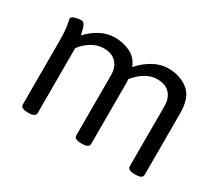

<svg xmlns="http://www.w3.org/2000/svg" viewBox="-103 -733 1055 939"><g transform="rotate(30 424.0 -263.5)"><path d="M773 -367V-20Q773 2 733 2H729Q689 2 689 -20V-359Q689 -404 664.5 -430Q640 -456 593 -456Q529 -456 470 -386Q471 -379 471 -366V-20Q471 2 431 2H427Q387 2 387 -20V-359Q387 -404 362.5 -430Q338 -456 291 -456Q255 -456 223 -436Q191 -416 169 -387V-20Q169 2 129 2H125Q85 2 85 -20V-371Q85 -437 79 -465.5Q73 -494 73 -497Q73 -509 92 -514.5Q111 -520 127 -520Q141 -520 147.5 -505.5Q154 -491 157.5 -475Q161 -459 162 -454Q190 -486 229.5 -507.5Q269 -529 314 -529Q359 -529 398.5 -510.5Q438 -492 457 -446Q488 -482 529.5 -505.5Q571 -529 616 -529Q679 -529 726 -493.5Q773 -458 773 -367Z"/></g></svg>

Font: Asap-Regular
Style: Regular
Weight: 400
Designer: Pablo Cosgaya
Foundry: Omnibus-Type
Version: Version 2.000; ttfautohint (v1.8)